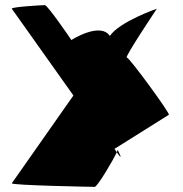

<svg xmlns="http://www.w3.org/2000/svg" viewBox="-20 -728 711 748"><path d="M26 -14C22 -6 339 0 349 0C359 0 420 -102 435 -135C433 -139 429 -143 426 -148L638 -281C642 -288 484 -504 474 -504C464 -504 591 -694 591 -694C591 -694 446 -644 408 -588C370 -644 258 -572 258 -572C254 -579 165 -708 155 -708C143 -708 22 -701 26 -694L266 -356C220 -290 26 -14 26 -14ZM435 -135C466 -90 439 -143 438 -145C439 -144 437 -140 435 -135Z"/></svg>

Font: Ampere
Style: Cnd
Weight: 400
Version: Version 1